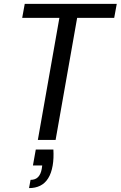

<svg xmlns="http://www.w3.org/2000/svg" viewBox="-20 -717 618 984"><path d="M163.4 49.2H253.6Q254.9 72 254 92.6Q253.1 113.2 249.9 131.5Q243.1 171.1 226.8 196.9Q210.6 222.7 185.9 234.8Q161.2 247 128.8 247L136.6 204.8Q161.4 204.8 175.3 190.3Q189.1 175.8 193.9 148.6L196.4 131H148.8ZM93.8 -625.6 106.8 -697.2H578.4L565.3 -625.6H375.4L265 0H174L284.4 -625.6Z"/></svg>

Font: Poppins Variable
Style: Italic
Weight: 100
Italic angle: -10°
Designer: Jonny Pinhorn
Foundry: Indian Type Foundry
Version: Version 6.000